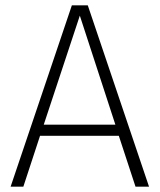

<svg xmlns="http://www.w3.org/2000/svg" viewBox="-20 -704 602 724"><path d="M428 -192H131L68 0H20L251 -684H311L542 0H491ZM415 -234 281 -645 145 -234Z"/></svg>

Font: FiraGO ExtraLight
Style: Regular
Weight: 200
Designer: bBox Type
Foundry: bBox Type GmbH
Version: Version 1.001